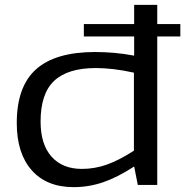

<svg xmlns="http://www.w3.org/2000/svg" viewBox="-20 -760 762 790"><path d="M547 1 532 -75Q463 -30 404 -10Q345 10 283 10Q172 10 110.5 -59.5Q49 -129 49 -254Q49 -404 128.5 -475Q208 -546 371 -546Q409 -546 450 -542.5Q491 -539 532 -531V-610H325V-661H532V-740H627V-661H722V-610H627V1ZM531 -140V-461Q486 -471 447 -475.5Q408 -480 374 -480Q259 -480 203 -427.5Q147 -375 147 -260Q147 -166 192 -115.5Q237 -65 317 -65Q369 -65 419 -82.5Q469 -100 531 -140Z"/></svg>

Font: Georama Extended
Style: Regular
Weight: 400
Width: 7
Designer: Jean-Baptiste Levee
Foundry: Production Type
Version: Version 1.000